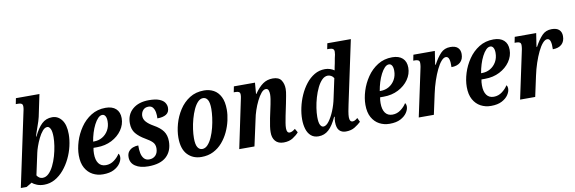

<svg xmlns="http://www.w3.org/2000/svg" viewBox="-54 -1195 4915 1640"><g transform="rotate(-10 2404.0 -375.0)"><path d="M224 10Q190 10 163 -0.5Q136 -11 121 -26L72 3H22L152 -609Q158 -637 161 -651Q164 -665 164 -679Q164 -697 154 -703.5Q144 -710 125 -710H104L114 -760H318L278 -569Q275 -555 268 -532.5Q261 -510 252 -485.5Q243 -461 236 -439.5Q229 -418 226 -407H230Q262 -475 299 -510.5Q336 -546 390 -546Q440 -546 472.5 -503.5Q505 -461 505 -379Q505 -330 492.5 -276Q480 -222 455.5 -171.5Q431 -121 396.5 -80Q362 -39 318.5 -14.5Q275 10 224 10ZM221 -50Q250 -50 274 -73Q298 -96 316.5 -133.5Q335 -171 347.5 -214.5Q360 -258 366.5 -301Q373 -344 373 -377Q373 -428 361.5 -449.5Q350 -471 335 -471Q313 -471 293 -447.5Q273 -424 256.5 -390Q240 -356 228.5 -323Q217 -290 213 -270L172 -80Q180 -67 192.5 -58.5Q205 -50 221 -50Z M735 10Q686 10 646 -11.5Q606 -33 582 -76Q558 -119 558 -185Q558 -242 577.5 -304.5Q597 -367 634.5 -422Q672 -477 727 -511.5Q782 -546 853 -546Q911 -546 942.5 -517Q974 -488 974 -435Q974 -380 941 -332.5Q908 -285 851.5 -256Q795 -227 724 -227H693Q688 -205 688 -177Q688 -122 709.5 -92.5Q731 -63 772 -63Q812 -63 844.5 -87.5Q877 -112 894 -141Q904 -131 904 -110Q904 -85 885.5 -57Q867 -29 830 -9.5Q793 10 735 10ZM707 -280Q747 -280 779.5 -299Q812 -318 831.5 -352Q851 -386 851 -430Q851 -459 841.5 -475Q832 -491 815 -491Q796 -491 778 -472.5Q760 -454 744 -423Q728 -392 716.5 -354.5Q705 -317 699 -280Z M1127 10Q1057 10 1015.5 -18Q974 -46 974 -96Q974 -127 989 -145.5Q1004 -164 1026.5 -172.5Q1049 -181 1073 -181Q1072 -145 1078 -114.5Q1084 -84 1100.5 -65.5Q1117 -47 1145 -47Q1180 -47 1201 -69.5Q1222 -92 1222 -131Q1222 -164 1202 -184.5Q1182 -205 1143 -227Q1091 -257 1063 -291.5Q1035 -326 1035 -380Q1035 -456 1087.5 -501Q1140 -546 1229 -546Q1285 -546 1318 -533Q1351 -520 1365 -499Q1379 -478 1379 -454Q1379 -415 1351 -397.5Q1323 -380 1274 -380Q1276 -407 1271.5 -432.5Q1267 -458 1254 -475Q1241 -492 1216 -492Q1186 -492 1169 -473Q1152 -454 1150 -426Q1149 -395 1170.5 -371Q1192 -347 1231 -325Q1287 -294 1312 -258.5Q1337 -223 1337 -171Q1337 -87 1285 -38.5Q1233 10 1127 10Z M1589 10Q1515 10 1468.5 -39Q1422 -88 1422 -186Q1422 -243 1439.5 -305.5Q1457 -368 1492.5 -423Q1528 -478 1581.5 -512Q1635 -546 1707 -546Q1753 -546 1790 -526Q1827 -506 1849 -463Q1871 -420 1871 -351Q1871 -307 1860 -257.5Q1849 -208 1827 -161Q1805 -114 1771.5 -75Q1738 -36 1692.5 -13Q1647 10 1589 10ZM1607 -56Q1633 -56 1654.5 -79Q1676 -102 1692.5 -139Q1709 -176 1720 -219.5Q1731 -263 1736.5 -305.5Q1742 -348 1742 -380Q1742 -435 1727.5 -459Q1713 -483 1688 -483Q1663 -483 1642 -461Q1621 -439 1604.5 -403Q1588 -367 1576 -323.5Q1564 -280 1558 -237Q1552 -194 1552 -159Q1552 -104 1567 -80Q1582 -56 1607 -56Z M2302 10Q2254 10 2229.5 -19Q2205 -48 2206 -96Q2206 -119 2210 -146Q2214 -173 2222 -215L2239 -295Q2242 -309 2246.5 -330.5Q2251 -352 2254.5 -375Q2258 -398 2258 -415Q2258 -433 2252.5 -449.5Q2247 -466 2229 -466Q2209 -466 2189 -442Q2169 -418 2150.5 -380.5Q2132 -343 2118.5 -302.5Q2105 -262 2099 -229L2049 0H1917L2001 -400Q2004 -414 2007 -428.5Q2010 -443 2010 -456Q2010 -473 2000.5 -479.5Q1991 -486 1971 -486H1955L1965 -536H2148L2140 -439H2143Q2180 -493 2217 -519Q2254 -545 2303 -545Q2356 -545 2376.5 -513.5Q2397 -482 2397 -439Q2397 -413 2390 -378.5Q2383 -344 2378 -316L2356 -210Q2350 -179 2345.5 -152.5Q2341 -126 2341 -106Q2341 -65 2367 -65Q2387 -65 2415 -88L2434 -55Q2415 -32 2382 -11Q2349 10 2302 10Z M2604 10Q2564 10 2538.5 -12.5Q2513 -35 2501.5 -73Q2490 -111 2490 -157Q2490 -205 2501.5 -258.5Q2513 -312 2535.5 -363Q2558 -414 2590.5 -455.5Q2623 -497 2664.5 -521.5Q2706 -546 2756 -546Q2779 -546 2800 -539Q2821 -532 2836 -521Q2838 -534 2842 -552.5Q2846 -571 2848 -580L2856 -624Q2860 -639 2862.5 -652.5Q2865 -666 2865 -678Q2865 -696 2854 -703Q2843 -710 2821 -710H2805L2815 -760H3019L2903 -215Q2897 -189 2891.5 -157Q2886 -125 2886 -106Q2886 -65 2913 -65Q2924 -65 2936 -72Q2948 -79 2956 -87L2973 -51Q2951 -30 2919 -10Q2887 10 2841 10Q2805 10 2784 -12.5Q2763 -35 2763 -88Q2763 -104 2768 -131H2763Q2730 -58 2692.5 -24Q2655 10 2604 10ZM2659 -65Q2683 -65 2708 -98Q2733 -131 2754 -182Q2775 -233 2786 -288L2822 -456Q2814 -471 2799.5 -479Q2785 -487 2771 -487Q2743 -487 2720 -464Q2697 -441 2678.5 -403Q2660 -365 2647 -320.5Q2634 -276 2627.5 -232.5Q2621 -189 2621 -155Q2621 -106 2632 -85.5Q2643 -65 2659 -65Z M3221 10Q3172 10 3132 -11.5Q3092 -33 3068 -76Q3044 -119 3044 -185Q3044 -242 3063.5 -304.5Q3083 -367 3120.5 -422Q3158 -477 3213 -511.5Q3268 -546 3339 -546Q3397 -546 3428.5 -517Q3460 -488 3460 -435Q3460 -380 3427 -332.5Q3394 -285 3337.5 -256Q3281 -227 3210 -227H3179Q3174 -205 3174 -177Q3174 -122 3195.5 -92.5Q3217 -63 3258 -63Q3298 -63 3330.5 -87.5Q3363 -112 3380 -141Q3390 -131 3390 -110Q3390 -85 3371.5 -57Q3353 -29 3316 -9.5Q3279 10 3221 10ZM3193 -280Q3233 -280 3265.5 -299Q3298 -318 3317.5 -352Q3337 -386 3337 -430Q3337 -459 3327.5 -475Q3318 -491 3301 -491Q3282 -491 3264 -472.5Q3246 -454 3230 -423Q3214 -392 3202.5 -354.5Q3191 -317 3185 -280Z M3556 -385Q3561 -405 3564 -423Q3567 -441 3567 -456Q3567 -474 3556 -480Q3545 -486 3530 -486H3512L3522 -536H3708L3690 -419H3695Q3727 -478 3759.5 -512Q3792 -546 3843 -546Q3887 -546 3908 -526Q3929 -506 3929 -471Q3929 -425 3901.5 -400Q3874 -375 3824 -375Q3826 -419 3818.5 -443.5Q3811 -468 3791 -468Q3772 -468 3751 -444Q3730 -420 3710 -378.5Q3690 -337 3672.5 -285Q3655 -233 3643 -176L3605 0H3474Z M4100 10Q4051 10 4011 -11.5Q3971 -33 3947 -76Q3923 -119 3923 -185Q3923 -242 3942.5 -304.5Q3962 -367 3999.5 -422Q4037 -477 4092 -511.5Q4147 -546 4218 -546Q4276 -546 4307.5 -517Q4339 -488 4339 -435Q4339 -380 4306 -332.5Q4273 -285 4216.5 -256Q4160 -227 4089 -227H4058Q4053 -205 4053 -177Q4053 -122 4074.5 -92.5Q4096 -63 4137 -63Q4177 -63 4209.5 -87.5Q4242 -112 4259 -141Q4269 -131 4269 -110Q4269 -85 4250.5 -57Q4232 -29 4195 -9.5Q4158 10 4100 10ZM4072 -280Q4112 -280 4144.5 -299Q4177 -318 4196.5 -352Q4216 -386 4216 -430Q4216 -459 4206.5 -475Q4197 -491 4180 -491Q4161 -491 4143 -472.5Q4125 -454 4109 -423Q4093 -392 4081.5 -354.5Q4070 -317 4064 -280Z M4435 -385Q4440 -405 4443 -423Q4446 -441 4446 -456Q4446 -474 4435 -480Q4424 -486 4409 -486H4391L4401 -536H4587L4569 -419H4574Q4606 -478 4638.5 -512Q4671 -546 4722 -546Q4766 -546 4787 -526Q4808 -506 4808 -471Q4808 -425 4780.5 -400Q4753 -375 4703 -375Q4705 -419 4697.5 -443.5Q4690 -468 4670 -468Q4651 -468 4630 -444Q4609 -420 4589 -378.5Q4569 -337 4551.5 -285Q4534 -233 4522 -176L4484 0H4353Z"/></g></svg>

Font: Noto Serif ExtraCondensed
Style: Bold Italic
Weight: 700
Width: 2
Italic angle: -12°
Designer: Monotype Design Team
Foundry: Monotype Imaging Inc.
Version: Version 2.013; ttfautohint (v1.8.4.7-5d5b)